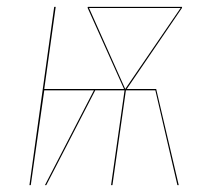

<svg xmlns="http://www.w3.org/2000/svg" viewBox="-20 -537 634 557"><path d="M508.3 -517.1 507.8 -513.7 347.7 -278.8H433.1L498.5 0H494.6L430.7 -274.9H345.2L306.2 0H302.2L341.3 -274.9H256.3L114.3 0H110.4L252.4 -274.9H108.4L69.3 0H65.4L137.2 -517.1H141.6L108.4 -278.8H339.8L234.4 -513.7V-517.1L235.4 -516.6V-517.1H507.8ZM238.3 -513.7 343.3 -278.8 503.9 -513.7Z"/></svg>

Font: Fira Sans Compressed Four
Style: Italic
Weight: 100
Width: 3
Italic angle: -8°
Designer: Carrois Corporate & Edenspiekermann AG
Foundry: Carrois Corporate GbR & Edenspiekermann AG
Version: Version 4.203;PS 004.203;hotconv 1.0.88;makeotf.lib2.5.64775